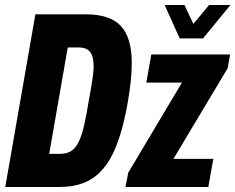

<svg xmlns="http://www.w3.org/2000/svg" viewBox="-20 -745 938 765"><path d="M1 0 121 -688H321Q419 -688 462 -641Q505 -594 505 -494Q505 -461 501 -422Q497 -383 489 -337Q469 -222 436.5 -147.5Q404 -73 351.5 -36.5Q299 0 217 0ZM176 -132H219Q240 -132 256.5 -139.5Q273 -147 285 -165Q297 -183 306.5 -213.5Q316 -244 324 -288Q336 -356 342.5 -393.5Q349 -431 351 -450Q353 -469 353 -481Q353 -508 346.5 -524.5Q340 -541 327 -548.5Q314 -556 293 -556H250ZM480 0 491 -57 705 -416H563L583 -528H897L887 -473L671 -112H830L810 0ZM898 -725 789 -592H696L636 -725H715L765 -619H725L813 -725Z"/></svg>

Font: Archivo ExtraCondensed ExtraBold
Style: Italic
Weight: 800
Width: 2
Italic angle: -10°
Designer: Hector Gatti
Foundry: Omnibus-Type
Version: Version 2.001